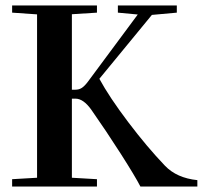

<svg xmlns="http://www.w3.org/2000/svg" viewBox="-20 -683 753 703"><path d="M24.4 0V-26.9L115.7 -32.2V-630.4L24.4 -636.7V-663.1H335V-636.7L243.2 -630.9V-354.5H255.4Q269.5 -354.5 279.5 -361.1Q289.6 -367.7 301.8 -383.8L484.4 -629.9L411.6 -636.7V-663.1H627.4V-636.7L536.1 -628.4L343.8 -394.5Q380.4 -327.1 449.5 -235.8Q518.6 -144.5 584 -76.2Q627 -31.2 702.6 -23.4V0H494.1Q475.1 -37.1 421.9 -120.4Q368.7 -203.6 314 -281.7Q285.2 -321.8 256.3 -321.8H243.2V-32.2L335 -26.9V0Z"/></svg>

Font: Elstob 18pt SemiBold
Style: Regular
Weight: 600
Designer: Peter S. Baker
Version: Version 1.015